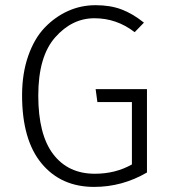

<svg xmlns="http://www.w3.org/2000/svg" viewBox="-20 -716 658 747"><path d="M540 -627.9 503.9 -590.8Q434.1 -645 347.2 -645Q260.3 -645 194.6 -570.6Q128.9 -496.1 128.9 -344.2Q128.9 -192.4 187 -116.2Q245.1 -40 349.1 -40Q429.2 -40 493.2 -76.2V-318.8H358.9L352.1 -369.1H551.8V-44.9Q455.6 11.2 346.2 11.2Q217.3 11.2 141.6 -80.3Q65.9 -171.9 65.9 -345.2Q65.9 -430.2 89.8 -498.5Q113.8 -566.9 154.3 -608.9Q194.8 -650.9 244.9 -673.3Q294.9 -695.8 352.1 -695.8Q409.2 -695.8 452.6 -679.4Q496.1 -663.1 540 -627.9Z"/></svg>

Font: FiraSans-Light
Style: Regular
Weight: 300
Designer: Carrois Corporate & Edenspiekermann AG
Foundry: Carrois Corporate GbR & Edenspiekermann AG
Version: Version 3.106;PS 003.106;hotconv 1.0.70;makeotf.lib2.5.58329